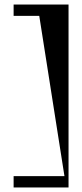

<svg xmlns="http://www.w3.org/2000/svg" viewBox="-20 -793 362 846"><path d="M40 -723V-773H282V33H40V-17H264L153 -723Z"/></svg>

Font: Chokokutai
Style: Regular
Weight: 400
Designer: 108号,108go
Foundry: Font Zone 108
Version: Version 1.000; ttfautohint (v1.8.3)